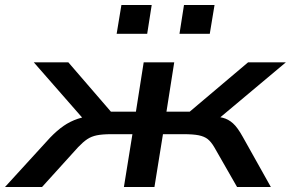

<svg xmlns="http://www.w3.org/2000/svg" viewBox="-55 -747 1162 767"><path d="M-35 0 145 -197Q173 -226 199 -244Q225 -262 256 -272.5Q287 -283 330 -285L298 -249L80 -498H218L388 -301H488L519 -498H641L610 -301H703L936 -498H1087L790 -249L780 -286Q813 -282 835 -276.5Q857 -271 875.5 -254.5Q894 -238 915 -200L1027 0H892L801 -159Q788 -181 774.5 -191.5Q761 -202 739 -206.5Q717 -211 678 -211H596L562 0H440L474 -211H391Q354 -211 332 -206.5Q310 -202 293.5 -191Q277 -180 257 -159L113 0ZM662 -612 680 -727H802L783 -612ZM411 -612 430 -727H551L533 -612Z"/></svg>

Font: Nunito Sans 7pt Expanded SemiBold
Style: Italic
Weight: 600
Width: 7
Italic angle: -9°
Designer: Vernon Adams
Foundry: Vernon Adams
Version: Version 3.101;gftools[0.9.27]